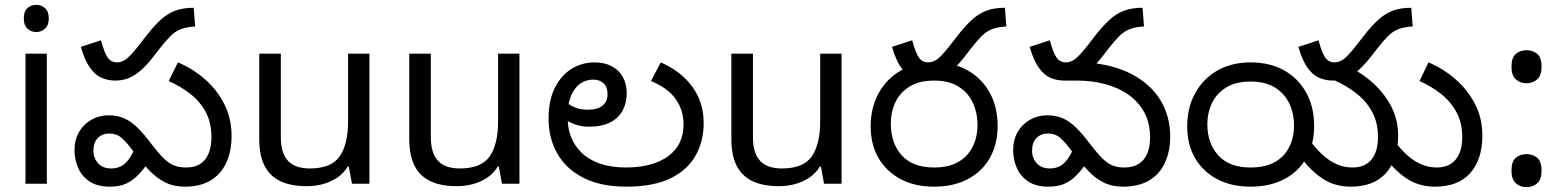

<svg xmlns="http://www.w3.org/2000/svg" viewBox="-20 -757 6456 791"><path d="M173 -536V0H85V-536ZM130 -737Q150 -737 165.5 -723.5Q181 -710 181 -681Q181 -653 165.5 -639Q150 -625 130 -625Q108 -625 93 -639Q78 -653 78 -681Q78 -710 93 -723.5Q108 -737 130 -737Z M455 -425Q426 -425 399.5 -436Q373 -447 351 -477.5Q329 -508 313 -564L396 -591Q411 -536 425 -518Q439 -500 461 -500Q481 -500 498.5 -512.5Q516 -525 548 -565L579 -605Q613 -649 641.5 -675Q670 -701 702 -713Q734 -725 778 -725L784 -648Q749 -646 725.5 -637Q702 -628 682.5 -608.5Q663 -589 637 -556L614 -526Q586 -490 561 -468Q536 -446 510.5 -435.5Q485 -425 455 -425ZM743 12Q695 12 659.5 -6Q624 -24 594 -56Q564 -88 531 -131Q502 -171 481 -189Q460 -207 430 -207Q402 -207 383.5 -189Q365 -171 365 -136Q365 -105 384.5 -84Q404 -63 438 -63Q472 -63 494.5 -83Q517 -103 533 -141L586 -81Q567 -54 546 -33Q525 -12 498.5 0Q472 12 433 12Q380 12 348 -10Q316 -32 301.5 -66.5Q287 -101 287 -138Q287 -182 306 -214Q325 -246 357 -264Q389 -282 428 -282Q464 -282 492 -269.5Q520 -257 547 -230.5Q574 -204 606 -161Q633 -126 654 -105Q675 -84 697 -75.5Q719 -67 748 -67Q798 -67 824.5 -99.5Q851 -132 851 -193Q851 -251 828 -294.5Q805 -338 765 -369.5Q725 -401 675 -423L713 -500Q775 -474 825 -430Q875 -386 904.5 -327.5Q934 -269 934 -198Q934 -132 911.5 -85Q889 -38 846.5 -13Q804 12 743 12Z M1502 -536V0H1430L1417 -71H1413Q1396 -43 1369 -25Q1342 -7 1310 1.5Q1278 10 1243 10Q1179 10 1135.5 -10.5Q1092 -31 1070 -74Q1048 -117 1048 -185V-536H1137V-191Q1137 -127 1166 -95Q1195 -63 1256 -63Q1345 -63 1379.5 -113Q1414 -163 1414 -257V-536Z M2120 -536V0H2048L2035 -71H2031Q2014 -43 1987 -25Q1960 -7 1928 1.5Q1896 10 1861 10Q1797 10 1753.5 -10.5Q1710 -31 1688 -74Q1666 -117 1666 -185V-536H1755V-191Q1755 -127 1784 -95Q1813 -63 1874 -63Q1963 -63 1997.5 -113Q2032 -163 2032 -257V-536Z M2561 12Q2456 12 2384.5 -24Q2313 -60 2276.5 -123.5Q2240 -187 2240 -269Q2240 -343 2265.5 -394.5Q2291 -446 2334 -473Q2377 -500 2430 -500Q2470 -500 2499.5 -484.5Q2529 -469 2545.5 -440.5Q2562 -412 2562 -373Q2562 -333 2545 -301.5Q2528 -270 2493.5 -252.5Q2459 -235 2406 -235Q2373 -235 2345 -246Q2317 -257 2296.5 -273Q2276 -289 2263 -304L2286 -366Q2294 -355 2308.5 -340.5Q2323 -326 2346 -315.5Q2369 -305 2401 -305Q2442 -305 2462.5 -322Q2483 -339 2483 -369Q2483 -398 2467 -413.5Q2451 -429 2425 -429Q2377 -429 2348 -390Q2319 -351 2319 -284V-266Q2319 -226 2333.5 -190.5Q2348 -155 2377 -127Q2406 -99 2451.5 -83Q2497 -67 2558 -67Q2668 -67 2732 -113Q2796 -159 2796 -245Q2796 -303 2763.5 -349Q2731 -395 2662 -423L2702 -500Q2785 -464 2832 -400Q2879 -336 2879 -250Q2879 -176 2846 -116.5Q2813 -57 2742.5 -22.5Q2672 12 2561 12Z M3447 -536V0H3375L3362 -71H3358Q3341 -43 3314 -25Q3287 -7 3255 1.5Q3223 10 3188 10Q3124 10 3080.5 -10.5Q3037 -31 3015 -74Q2993 -117 2993 -185V-536H3082V-191Q3082 -127 3111 -95Q3140 -63 3201 -63Q3290 -63 3324.5 -113Q3359 -163 3359 -257V-536Z M3797 -425Q3768 -425 3741.5 -436Q3715 -447 3693 -477.5Q3671 -508 3655 -564L3738 -591Q3753 -536 3767 -518Q3781 -500 3803 -500Q3823 -500 3840.5 -512.5Q3858 -525 3890 -565L3921 -605Q3955 -649 3983.5 -675Q4012 -701 4044 -713Q4076 -725 4120 -725L4126 -648Q4091 -646 4067.5 -637Q4044 -628 4024.5 -608.5Q4005 -589 3979 -556L3956 -526Q3928 -490 3903 -468Q3878 -446 3852.5 -435.5Q3827 -425 3797 -425ZM3567 -236Q3567 -314 3600 -373.5Q3633 -433 3691.5 -466.5Q3750 -500 3828 -500Q3907 -500 3965.5 -467.5Q4024 -435 4057 -376Q4090 -317 4090 -237Q4090 -163 4058 -106.5Q4026 -50 3967 -19Q3908 12 3828 12Q3749 12 3690.5 -19Q3632 -50 3599.5 -105.5Q3567 -161 3567 -236ZM3650 -248Q3650 -167 3695 -117Q3740 -67 3828 -67Q3888 -67 3927.5 -89.5Q3967 -112 3987 -152Q4007 -192 4007 -242Q4007 -293 3987.5 -334.5Q3968 -376 3928.5 -400.5Q3889 -425 3828 -425Q3767 -425 3727.5 -400.5Q3688 -376 3669 -336Q3650 -296 3650 -248Z M4364 -425Q4335 -425 4308.5 -436Q4282 -447 4260 -477.5Q4238 -508 4222 -564L4305 -591Q4320 -536 4334 -518Q4348 -500 4370 -500Q4390 -500 4407.5 -512.5Q4425 -525 4457 -565L4488 -605Q4522 -649 4550.5 -675Q4579 -701 4611 -713Q4643 -725 4687 -725L4693 -648Q4658 -646 4634.5 -637Q4611 -628 4591.5 -608.5Q4572 -589 4546 -556L4523 -526Q4495 -490 4470 -468Q4445 -446 4419.5 -435.5Q4394 -425 4364 -425ZM4606 12Q4560 12 4525 -6Q4490 -24 4460.5 -56Q4431 -88 4398 -131Q4369 -171 4348 -189Q4327 -207 4297 -207Q4269 -207 4250.5 -189Q4232 -171 4232 -136Q4232 -105 4251.5 -84Q4271 -63 4305 -63Q4339 -63 4361.5 -83Q4384 -103 4400 -141L4453 -81Q4434 -54 4413 -33Q4392 -12 4365.5 0Q4339 12 4300 12Q4247 12 4215 -10Q4183 -32 4168.5 -66.5Q4154 -101 4154 -138Q4154 -182 4173 -214Q4192 -246 4224 -264Q4256 -282 4295 -282Q4331 -282 4359 -269.5Q4387 -257 4414 -230.5Q4441 -204 4473 -161Q4500 -126 4521 -105Q4542 -84 4563 -75.5Q4584 -67 4611 -67Q4664 -67 4691 -99Q4718 -131 4718 -192Q4718 -249 4695 -292.5Q4672 -336 4631 -365.5Q4590 -395 4535 -410Q4480 -425 4417 -425H4368L4451 -500Q4562 -493 4640.5 -452.5Q4719 -412 4760 -345.5Q4801 -279 4801 -194Q4801 -135 4780 -88Q4759 -41 4715.5 -14.5Q4672 12 4606 12Z M4871 -236Q4871 -314 4904 -373.5Q4937 -433 4995.5 -466.5Q5054 -500 5132 -500Q5211 -500 5269.5 -467.5Q5328 -435 5361 -376Q5394 -317 5394 -237Q5394 -163 5362 -106.5Q5330 -50 5271 -19Q5212 12 5132 12Q5053 12 4994.5 -19Q4936 -50 4903.5 -105.5Q4871 -161 4871 -236ZM4954 -245Q4954 -167 4999 -117Q5044 -67 5132 -67Q5192 -67 5231.5 -89Q5271 -111 5291 -150.5Q5311 -190 5311 -240Q5311 -290 5291.5 -331Q5272 -372 5232.5 -396.5Q5193 -421 5132 -421Q5071 -421 5031.5 -396.5Q4992 -372 4973 -332Q4954 -292 4954 -245ZM5545 12Q5478 12 5427.5 -22Q5377 -56 5338 -111L5378 -176Q5406 -139 5433.5 -115Q5461 -91 5490.5 -79Q5520 -67 5552 -67Q5603 -67 5630 -99.5Q5657 -132 5657 -193Q5657 -251 5633.5 -295Q5610 -339 5569.5 -371Q5529 -403 5478 -426L5515 -492Q5577 -466 5628 -422.5Q5679 -379 5709.5 -322.5Q5740 -266 5740 -199Q5740 -100 5690 -44Q5640 12 5545 12ZM5892 12Q5825 12 5774.5 -22Q5724 -56 5685 -111L5725 -176Q5753 -139 5780.5 -115Q5808 -91 5837.5 -79Q5867 -67 5899 -67Q5950 -67 5977 -99.5Q6004 -132 6004 -193Q6004 -251 5980.5 -294.5Q5957 -338 5917.5 -369.5Q5878 -401 5828 -423L5865 -500Q5927 -474 5977 -430Q6027 -386 6057 -328Q6087 -270 6087 -199Q6087 -100 6037 -44Q5987 12 5892 12ZM5471 -425Q5442 -425 5415.5 -436Q5389 -447 5367 -477.5Q5345 -508 5329 -564L5412 -591Q5427 -536 5441 -518Q5455 -500 5477 -500Q5497 -500 5514.5 -512.5Q5532 -525 5564 -565L5595 -605Q5629 -649 5657.5 -675Q5686 -701 5718 -713Q5750 -725 5794 -725L5800 -648Q5765 -646 5741.5 -637Q5718 -628 5698.5 -608.5Q5679 -589 5653 -556L5630 -526Q5602 -490 5577 -468Q5552 -446 5526.5 -435.5Q5501 -425 5471 -425Z M6269 -414Q6243 -414 6225 -430Q6207 -446 6207 -482Q6207 -520 6225 -535Q6243 -550 6269 -550Q6295 -550 6313 -535Q6331 -520 6331 -482Q6331 -446 6313 -430Q6295 -414 6269 -414ZM6269 14Q6243 14 6225 -2Q6207 -18 6207 -54Q6207 -92 6225 -107Q6243 -122 6269 -122Q6295 -122 6313 -107Q6331 -92 6331 -54Q6331 -18 6313 -2Q6295 14 6269 14Z"/></svg>

Font: hextelugu15
Style: Book
Weight: 400
Designer: Jelle Bosma - Monotype Design Team
Foundry: Monotype Imaging Inc.
Version: Version 2.003